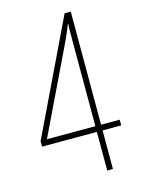

<svg xmlns="http://www.w3.org/2000/svg" viewBox="-111 -782 620 846"><g transform="rotate(-15 199.5 -359.0)"><path d="M271 0H297V-176H382V-202H297V-718H269L21 -201V-176H271ZM50 -202 228 -572C243 -603 258 -635 271 -670H272C271 -648 271 -635 271 -610V-202Z"/></g></svg>

Font: Noto Sans Tamil ExtraCondensed Thin
Style: Regular
Weight: 100
Width: 2
Designer: Jelle Bosma - Monotype Design Team
Foundry: Monotype Imaging Inc.
Version: Version 2.004